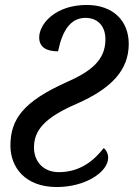

<svg xmlns="http://www.w3.org/2000/svg" viewBox="-20 -744 539 774"><path d="M209 10C325 10 416 -51 416 -108C416 -126 407 -141 398 -147C359 -97 303 -50 217 -50C153 -50 117 -95 117 -149C117 -219 160 -270 290 -326C426 -386 499 -459 499 -567C499 -659 437 -724 330 -724C202 -724 138 -647 138 -593C138 -554 167 -537 214 -537C232 -624 266 -672 325 -672C368 -672 405 -645 405 -585C405 -500 344 -455 249 -413C75 -335 22 -264 22 -157C22 -71 80 10 209 10Z"/></svg>

Font: Noto Serif Condensed Medium
Style: Italic
Weight: 500
Width: 3
Italic angle: -12°
Designer: Monotype Design Team
Foundry: Monotype Imaging Inc.
Version: Version 2.013